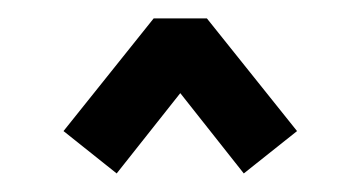

<svg xmlns="http://www.w3.org/2000/svg" viewBox="-20 -557 391 208"><path d="M106.4 -369.1 48.8 -415 146.5 -537.1H204.1L301.8 -415L244.1 -369.1L175.3 -456.1Z"/></svg>

Font: Eligible
Style: Regular
Weight: 500
Version: Version 1.1